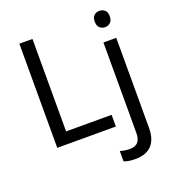

<svg xmlns="http://www.w3.org/2000/svg" viewBox="-169 -867 1120 1237"><g transform="rotate(-20 391.0 -248.5)"><path d="M97.2 0V-713.9H187V-80.1H499V0ZM545.9 240.2Q500 240.2 468.8 228V157.2Q502.4 167 535.2 167Q573.2 167 591.1 146.2Q608.9 125.5 608.9 83V-536.1H696.8V80.1Q696.8 160.2 658.4 200.2Q620.1 240.2 545.9 240.2ZM602.1 -681.2Q602.1 -710.4 616.9 -723.6Q631.8 -736.8 653.8 -736.8Q674.3 -736.8 689.7 -723.6Q705.1 -710.4 705.1 -681.2Q705.1 -652.3 689.7 -638.7Q674.3 -625 653.8 -625Q631.8 -625 616.9 -638.7Q602.1 -652.3 602.1 -681.2Z"/></g></svg>

Font: NotoPenekeko
Style: Regular
Weight: 400
Designer: Monotype Design team
Foundry: Monotype Imaging Inc.
Version: Version 1.04